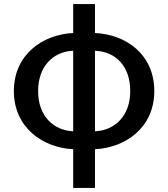

<svg xmlns="http://www.w3.org/2000/svg" viewBox="-20 -722 825 942"><path d="M446 -473C548 -469 619 -397 619 -275C619 -154 544 -82 446 -78ZM339 -78C241 -82 167 -154 167 -275C167 -397 241 -469 339 -473ZM446 -702H339V-560C189 -553 48 -454 48 -275C48 -97 189 3 339 10V200H446V10C597 3 737 -97 737 -275C737 -454 600 -553 446 -560Z"/></svg>

Font: Noto Sans Japanese Medium
Style: Regular
Weight: 500
Designer: Ryoko NISHIZUKA (kana & ideographs); Paul D. Hunt (Latin, Greek & Cyrillic); Wenlong ZHANG (bopomofo); Sandoll Communica
Foundry: Adobe Systems Incorporated
Version: Version 1.000;PS 1;hotconv 1.0.78;makeotf.lib2.5.61930